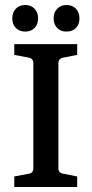

<svg xmlns="http://www.w3.org/2000/svg" viewBox="-20 -746 366 766"><path d="M288 -527 232 -516Q213 -513 213 -493V-75Q213 -56 232 -53L288 -42V0H37V-42L95 -53Q113 -56 113 -74V-493Q113 -513 95 -516L37 -527V-570H288ZM81 -620Q57 -620 43 -634.5Q29 -649 29 -673Q29 -696 43 -711Q57 -726 81 -726Q104 -726 118 -711Q132 -696 132 -673Q132 -649 118 -634.5Q104 -620 81 -620ZM245 -620Q222 -620 208 -634.5Q194 -649 194 -673Q194 -696 208 -711Q222 -726 245 -726Q269 -726 283 -711Q297 -696 297 -673Q297 -649 283 -634.5Q269 -620 245 -620Z"/></svg>

Font: Yrsa Medium
Style: Regular
Weight: 500
Designer: Anna Giedrys (Yrsa+Rasa design), David Brezina (Yrsa art-direction, Rasa art-direction, design)
Foundry: Rosetta Type Foundry
Version: Version 2.004